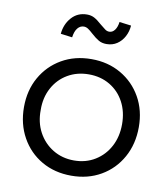

<svg xmlns="http://www.w3.org/2000/svg" viewBox="-83 -801 773 881"><g transform="rotate(10 303.5 -360.5)"><path d="M40 -263Q40 -341 74.5 -402Q109 -463 169.5 -498Q230 -533 308 -533Q385 -533 445.5 -498Q506 -463 540.5 -402Q575 -341 575 -263Q575 -184 540.5 -122Q506 -60 445.5 -25Q385 10 308 10Q230 10 169.5 -25Q109 -60 74.5 -122Q40 -184 40 -263ZM497 -263Q497 -321 473 -366Q449 -411 406 -436.5Q363 -462 308 -462Q253 -462 209.5 -436.5Q166 -411 141.5 -365.5Q117 -320 118 -263Q117 -205 141.5 -159.5Q166 -114 209.5 -87.5Q253 -61 308 -61Q363 -61 406 -87.5Q449 -114 473 -159.5Q497 -205 497 -263ZM290 -649Q276 -662 266.5 -668Q257 -674 247 -674Q230 -674 218 -659.5Q206 -645 202 -616L148 -623Q152 -668 180 -699.5Q208 -731 252 -731Q271 -731 286 -723Q301 -715 321 -697Q336 -685 345 -678Q354 -671 365 -671Q380 -671 390.5 -685Q401 -699 404 -723L459 -716Q457 -688 444.5 -664.5Q432 -641 411 -627Q390 -613 362 -613Q341 -613 325.5 -622Q310 -631 290 -649Z"/></g></svg>

Font: Our Lexend Light
Style: Regular
Weight: 300
Designer: Bonnie Shaver-Troup, Thomas Jockin
Foundry: Lexend
Version: Version 1.007